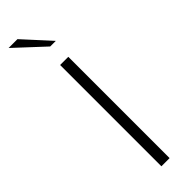

<svg xmlns="http://www.w3.org/2000/svg" viewBox="-240 -630 630 630"><g transform="rotate(-45 75.0 -314.5)"><path d="M64 -470H102V0H64ZM84 -536 -16 -629H25L110 -536Z"/></g></svg>

Font: Smooch Sans Thin Light
Style: Regular
Weight: 300
Version: Version 1.010